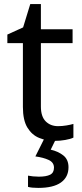

<svg xmlns="http://www.w3.org/2000/svg" viewBox="-20 -679 401 939"><path d="M264 -62Q284 -62 305 -65.5Q326 -69 339 -73V-6Q325 1 299 5.5Q273 10 249 10Q207 10 171.5 -4.5Q136 -19 114 -55Q92 -91 92 -156V-468H16V-510L93 -545L128 -659H180V-536H335V-468H180V-158Q180 -109 203.5 -85.5Q227 -62 264 -62ZM315 139Q315 187 278 213.5Q241 240 167 240Q135 240 117 235V180Q126 182 141 183.5Q156 185 170 185Q206 185 225 175.5Q244 166 244 141Q244 115 217.5 103Q191 91 153 86L196 0H254L228 53Q264 61 289.5 81Q315 101 315 139Z"/></svg>

Font: Noto Sans IKEA
Style: Regular
Weight: 400
Designer: Monotype Design Team
Foundry: Monotype Imaging Inc.
Version: Version 2.001